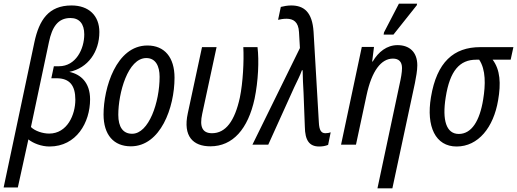

<svg xmlns="http://www.w3.org/2000/svg" viewBox="-61 -795 2841 1055"><path d="M-41 235H37L95 -29C121 -8 166 10 211 10C359 10 434 -122 434 -249C434 -342 382 -387 320 -400C422 -421 485 -510 485 -619C485 -709 427 -765 332 -765C206 -765 154 -685 128 -563ZM209 -61C174 -61 131 -75 109 -97L208 -564C225 -646 257 -696 326 -696C375 -696 402 -664 402 -606C402 -526 356 -431 263 -431H235L221 -365H250C322 -365 353 -325 353 -247C353 -165 309 -61 209 -61Z M658 9C821 9 898 -204 898 -368C898 -480 843 -545 749 -545C577 -545 508 -310 508 -166C508 -54 564 9 658 9ZM665 -60C615 -60 589 -97 589 -164C589 -283 641 -476 743 -476C794 -476 816 -432 816 -373C816 -233 757 -60 665 -60Z M1095 9C1218 9 1302 -86 1338 -253C1358 -350 1363 -461 1354 -536H1276C1280 -460 1274 -341 1257 -259C1229 -130 1179 -63 1104 -63C1050 -63 1035 -100 1050 -169L1129 -536H1049L971 -173C943 -45 1001 9 1095 9Z M1693 10C1711 10 1728 7 1742 1L1756 -68C1749 -65 1738 -63 1727 -63C1704 -63 1693 -79 1691 -123L1662 -620C1655 -729 1609 -765 1539 -765C1518 -765 1498 -761 1482 -757L1467 -686C1478 -689 1497 -692 1513 -692C1550 -692 1579 -676 1582 -618L1587 -531L1326 0H1413L1556 -316C1570 -346 1588 -380 1598 -409H1602C1602 -374 1605 -322 1607 -284L1614 -99C1615 -23 1639 10 1693 10Z M2047 -605H2101L2229 -766L2231 -775H2131L2049 -617ZM2135 -334 2013 240H2095L2219 -339C2225 -370 2232 -407 2232 -436C2232 -510 2188 -547 2123 -547C2065 -547 2018 -510 1987 -457H1984L1994 -537H1927L1813 0H1895L1953 -271C1982 -407 2034 -473 2098 -473C2130 -473 2148 -456 2148 -421C2148 -397 2142 -365 2135 -334Z M2448 10C2567 10 2651 -95 2676 -244C2692 -336 2688 -411 2646 -467H2745L2760 -536H2578C2432 -536 2339 -454 2307 -261C2280 -99 2332 10 2448 10ZM2460 -59C2391 -59 2368 -135 2388 -260C2411 -407 2465 -467 2556 -467H2572C2609 -412 2607 -329 2594 -249C2575 -130 2530 -59 2460 -59Z"/></svg>

Font: Noto Sans Condensed
Style: Italic
Weight: 400
Width: 3
Italic angle: -12°
Designer: Monotype Design Team
Foundry: Monotype Imaging Inc.
Version: Version 2.013